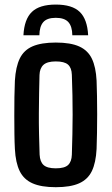

<svg xmlns="http://www.w3.org/2000/svg" viewBox="-20 -790 476 819"><path d="M218 8.5Q156 8.5 118.8 -8Q81.5 -24.5 64 -60.2Q46.5 -96 43.5 -154.5Q42 -181 41.5 -218.2Q41 -255.5 41 -296.5Q41 -337.5 41.5 -376.5Q42 -415.5 43.5 -446Q47 -505 64.5 -540.8Q82 -576.5 119.2 -592.5Q156.5 -608.5 218 -608.5Q281 -608.5 318 -591.8Q355 -575 372 -539.5Q389 -504 392 -446Q393 -417 393.8 -379.8Q394.5 -342.5 394.5 -302.2Q394.5 -262 393.8 -223.5Q393 -185 392 -154.5Q389 -96 371.8 -60.2Q354.5 -24.5 317.5 -8Q280.5 8.5 218 8.5ZM218 -72Q255.5 -72 270.5 -86.2Q285.5 -100.5 286.5 -130Q288 -175 288.8 -217.2Q289.5 -259.5 289.8 -300.8Q290 -342 289 -384Q288 -426 286.5 -471Q285.5 -501 270 -514.5Q254.5 -528 218 -528Q181.5 -528 165.5 -513.5Q149.5 -499 148.5 -470Q147.5 -433 146.8 -391.8Q146 -350.5 145.8 -307Q145.5 -263.5 146.5 -219Q147.5 -174.5 149 -130.5Q150.5 -100 166 -86Q181.5 -72 218 -72ZM218 -770.5Q288 -770.5 320.2 -739.2Q352.5 -708 356 -639.5H288.5Q288 -677.5 271.5 -695.8Q255 -714 218 -714Q180.5 -714 164.5 -695.5Q148.5 -677 148 -639.5H80Q83.5 -708 116 -739.2Q148.5 -770.5 218 -770.5Z"/></svg>

Font: Big Shoulders Medium
Style: Regular
Weight: 500
Designer: Patric King
Foundry: XO Type Co
Version: Version 2.002